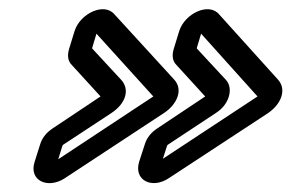

<svg xmlns="http://www.w3.org/2000/svg" viewBox="-20 -500 641 422"><path d="M422 -426 546 -288 338 -151 347 -179C347 -180 349 -182 349 -182L455 -252C469 -261 479 -274 483 -288C487 -302 485 -315 477 -324L413 -393C412 -394 413 -396 413 -396ZM374 -432 362 -393C357 -376 360 -365 368 -357L431 -288L326 -218C314 -210 303 -199 298 -182L286 -145C273 -104 314 -83 352 -109L567 -250C598 -270 611 -303 591 -325L462 -468C439 -496 386 -470 374 -432ZM192 -426 317 -288 108 -150 117 -179C117 -180 119 -182 119 -182L224 -251C258 -273 266 -305 245 -326L183 -393C182 -394 183 -396 183 -396ZM144 -432 132 -393C127 -376 130 -365 138 -357L201 -288L96 -218C84 -210 73 -199 68 -182L56 -144C43 -103 85 -84 122 -108L341 -252C367 -269 385 -302 362 -326L232 -468C209 -496 156 -470 144 -432Z"/></svg>

Font: DIN Rundschrift
Style: BreitKontKu
Weight: 400
Width: 7
Version: Version 1.027